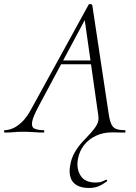

<svg xmlns="http://www.w3.org/2000/svg" viewBox="-58 -658 677 953"><path d="M384 275Q347 275 324 262Q301 249 292.5 224Q284 199 290 165Q296 127 313 98Q330 69 351.5 46Q373 23 392 2.5Q411 -18 422.5 -38.5Q434 -59 430 -84L361 -570L378 -587L135 -133Q106 -79 101.5 -53.5Q97 -28 112.5 -20Q128 -12 158 -12Q162 -12 162 -6Q162 0 157 0Q138 0 111 -2Q84 -4 58 -4Q29 -4 10.5 -2Q-8 0 -34 0Q-38 0 -38 -6Q-38 -12 -34 -12Q-17 -12 4.5 -20.5Q26 -29 50.5 -52Q75 -75 99 -120L382 -635Q384 -639 391.5 -637.5Q399 -636 400 -633L481 -96Q486 -61 494 -43Q502 -25 517.5 -18.5Q533 -12 561 -12Q565 -12 565 -6Q565 0 561 0Q536 0 524 -0.5Q512 -1 499 -1Q454 -1 418 16Q382 33 359 62.5Q336 92 329 131Q320 178 341.5 213Q363 248 416 248Q436 248 447.5 243.5Q459 239 468 234Q470 232 472.5 236Q475 240 473 242Q450 259 430 267Q410 275 384 275ZM237 -339 253 -358H428L430 -339Z"/></svg>

Font: Cormorant Light
Style: Italic
Weight: 300
Italic angle: -10°
Designer: Christian Thalmann (Catharsis Fonts)
Foundry: Catharsis Fonts
Version: Version 4.000